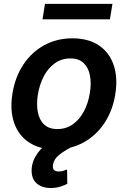

<svg xmlns="http://www.w3.org/2000/svg" viewBox="-20 -747 648 974"><path d="M260.7 10.7Q180 10.7 126.6 -25Q73.2 -60.7 51.3 -124.8Q29.5 -188.9 43.3 -273.8Q57.2 -357.6 99.1 -420.3Q141 -483 204.7 -517.8Q268.5 -552.6 347.3 -552.6Q427.9 -552.6 481.4 -516.9Q534.8 -481.2 556.6 -416.9Q578.5 -352.6 564.6 -267Q550.8 -183.6 508.7 -121.1Q466.6 -58.6 403.1 -24Q339.5 10.7 260.7 10.7ZM271 -92.3Q315.7 -92.3 349.8 -116.7Q383.9 -141 405.7 -182.4Q427.6 -223.7 435.7 -274.5Q443.9 -323.5 436.4 -363.5Q429 -403.4 404.5 -427Q380 -450.6 337 -450.6Q292.3 -450.6 258.2 -426.1Q224.1 -401.6 202.2 -360.1Q180.4 -318.5 172.2 -267.8Q164.4 -218.8 171.7 -179Q179 -139.2 203.5 -115.8Q228 -92.3 271 -92.3ZM237.9 206.7Q191.8 206.7 165.1 182.5Q138.5 158.4 140.6 112.9Q141.7 71 171.3 29.3Q201 -12.4 259.6 -37.3L340.6 0Q305.4 18.5 279.5 39.1Q253.6 59.7 249.3 87.4Q242.2 122.9 278.1 122.9Q291.5 122.9 302 119.3Q312.5 115.8 320.3 112.9L321.4 185.4Q307.5 192.8 286 199.8Q264.6 206.7 237.9 206.7ZM550.4 -727.3 537.6 -648.8H195.7L208.1 -727.3Z"/></svg>

Font: Inter UI Semi Bold
Style: Italic
Weight: 600
Italic angle: -9.39999°
Designer: Rasmus Andersson
Foundry: rsms
Version: 3.2;8d6f07862